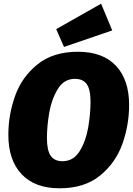

<svg xmlns="http://www.w3.org/2000/svg" viewBox="-20 -995 718 1035"><path d="M676 -429Q676 -322 640 -220Q604 -118 520 -49Q436 20 301 20Q168 20 96.5 -56Q25 -132 25 -268Q25 -375 61 -477Q97 -579 181.5 -647.5Q266 -716 400 -716Q534 -716 605 -640.5Q676 -565 676 -429ZM233 -251Q233 -184 253.5 -155Q274 -126 317 -126Q376 -126 409.5 -180.5Q443 -235 455.5 -308Q468 -381 468 -447Q468 -513 447.5 -541.5Q427 -570 384 -570Q325 -570 291.5 -515Q258 -460 245.5 -387.5Q233 -315 233 -251ZM525 -975 585 -831 325 -742 283 -838Z"/></svg>

Font: Fira Sans Black
Style: Italic
Weight: 900
Italic angle: -8°
Designer: Carrois Corporate & Edenspiekermann AG
Foundry: Carrois Corporate GbR & Edenspiekermann AG
Version: Version 4.203